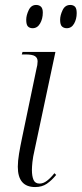

<svg xmlns="http://www.w3.org/2000/svg" viewBox="-20 -746 330 776"><path d="M122 10Q52 10 52 -72Q52 -95 57 -125Q62 -155 69 -188L127 -466Q132 -484 132 -498Q132 -512 121.5 -519Q111 -526 82 -526H68L71 -536H204L120 -141Q113 -111 111 -91Q109 -71 109 -59Q109 -34 115.5 -19Q122 -4 140 -4Q155 -4 170 -15.5Q185 -27 200 -46L207 -39Q189 -17 169.5 -3.5Q150 10 122 10ZM250 -632Q238 -632 230.5 -639Q223 -646 223 -666Q223 -684 233 -705Q243 -726 264 -726Q276 -726 283 -719Q290 -712 290 -693Q290 -669 279.5 -650.5Q269 -632 250 -632ZM112 -632Q100 -632 93 -639Q86 -646 86 -666Q86 -684 96 -705Q106 -726 126 -726Q138 -726 145.5 -719Q153 -712 153 -695Q153 -670 142 -651Q131 -632 112 -632Z"/></svg>

Font: Noto Serif Display ExtraCondensed Light
Style: Italic
Weight: 300
Width: 2
Italic angle: -12°
Designer: Monotype Design Team
Foundry: Monotype Imaging Inc.
Version: Version 2.009